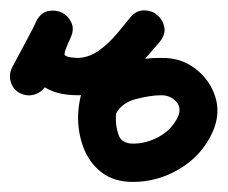

<svg xmlns="http://www.w3.org/2000/svg" viewBox="-32 -323 452 381"><path d="M8 -138Q-6 -145 -10.5 -160Q-15 -175 -8 -189Q4 -212 16.5 -235Q29 -258 41 -282Q49 -298 63.5 -301Q78 -304 91 -298Q103 -292 109.5 -278.5Q116 -265 108 -248Q96 -222 96 -215.5Q96 -209 123 -208Q123 -208 123 -208Q123 -208 123 -208Q123 -208 123 -208Q145 -209 164 -222.5Q183 -236 199 -255Q215 -274 228 -289Q240 -303 255 -302.5Q270 -302 280 -293Q291 -284 294 -269.5Q297 -255 285 -240Q267 -219 247 -196Q227 -173 213 -147.5Q199 -122 198 -92Q198 -92 198 -92Q198 -93 198 -93Q197 -74 203 -56Q209 -38 232 -38Q259 -38 284 -52Q309 -66 321 -91Q329 -109 317.5 -121.5Q306 -134 288 -134Q288 -134 288 -134Q288 -134 288 -134Q288 -134 288 -134Q288 -134 288 -134Q267 -134 238 -126.5Q209 -119 198 -97Q198 -97 198 -97Q198 -97 198 -97Q191 -83 176.5 -77.5Q162 -72 148 -79Q134 -86 128.5 -100.5Q123 -115 130 -129Q151 -173 197 -191Q243 -209 288 -208Q288 -208 288 -208Q288 -208 288 -208Q288 -208 288 -208Q288 -208 288 -208Q327 -209 356 -186.5Q385 -164 395.5 -130Q406 -96 389 -59Q368 -14 324.5 12Q281 38 232 38Q194 38 169.5 19Q145 0 133.5 -30.5Q122 -61 123 -95Q123 -95 123 -96Q123 -96 123 -96Q125 -135 141 -168Q157 -201 180 -230.5Q203 -260 227 -289Q239 -303 254 -302Q269 -301 280 -292Q291 -283 293.5 -268.5Q296 -254 284 -240Q262 -215 239 -190.5Q216 -166 188 -150Q160 -134 123 -134Q123 -134 123 -134Q123 -134 123 -134Q123 -134 123 -134Q76 -134 51 -154Q26 -174 23.5 -207.5Q21 -241 40 -281Q48 -297 62.5 -300Q77 -303 90 -297Q103 -291 109.5 -277.5Q116 -264 107 -247Q95 -224 83 -200.5Q71 -177 59 -153Q51 -140 36.5 -135.5Q22 -131 8 -138Z"/></svg>

Font: FRB American Cursive Guidelines Extrabold
Style: Bold Italic
Weight: 800
Italic angle: -25°
Version: Version 2.0;Modular Font Editor K font №1